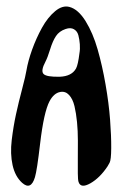

<svg xmlns="http://www.w3.org/2000/svg" viewBox="-20 -595 395 603"><path d="M186 -503.9Q201.7 -509.3 212.2 -503.2Q222.7 -497.1 226.1 -484.4Q229.5 -471.7 230.7 -456.3Q231.9 -440.9 229.5 -427.7Q225.1 -391.6 218.8 -379.9Q205.1 -355.5 168 -354Q126 -353 116.7 -362.8Q107.4 -372.6 123 -401.9Q129.4 -414.1 137.5 -440.2Q145.5 -466.3 155.8 -481.7Q166 -497.1 186 -503.9ZM49.3 -21Q77.1 3.9 89.8 -38.6Q96.2 -59.6 106 -144Q117.7 -243.2 135.7 -277.3Q149.4 -302.7 169.4 -306.2Q185.5 -309.1 197 -296.6Q208.5 -284.2 213.9 -261.7Q219.2 -239.3 221.9 -211.4Q224.6 -183.6 224.6 -153.3Q224.6 -123 224.4 -96.9Q224.1 -70.8 224.4 -50.5Q224.6 -30.3 226.6 -23.9Q233.4 -2 264.2 -19.5Q293.9 -36.6 317.9 -72.8Q321.3 -78.6 324.2 -84Q329.1 -92.8 329.3 -130.1Q329.6 -167.5 325.7 -219.2Q321.8 -271 311.5 -329.8Q301.3 -388.7 286.6 -439.9Q272 -491.2 248.8 -528.6Q225.6 -565.9 198.2 -573.2Q176.3 -579.1 153.1 -559.8Q129.9 -540.5 111.8 -507.8Q93.8 -475.1 80.8 -439Q67.9 -402.8 63 -373.5Q60.5 -357.4 49.6 -315.9Q38.6 -274.4 30.3 -236.3Q22 -198.2 16.8 -155Q11.7 -111.8 19.5 -76.4Q27.3 -41 49.3 -21Z"/></svg>

Font: Superheroes Libre
Style: Regular
Weight: 400
Version: Version 001.000